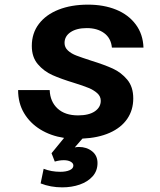

<svg xmlns="http://www.w3.org/2000/svg" viewBox="-20 -586 690 827"><path d="M155 204 168 141Q201 154 240 154Q264 154 280 147Q296 140 296 127Q296 117 284.5 110.5Q273 104 255 104Q236 104 216 110L202 74L256 8Q198 -1 153.5 -28.5Q109 -56 83.5 -99Q58 -142 58 -198H194Q196 -148 228 -118.5Q260 -89 316 -89Q363 -89 388.5 -106.5Q414 -124 414 -152Q414 -171 399 -184.5Q384 -198 361 -207.5Q338 -217 299 -229Q243 -246 206 -262.5Q169 -279 143 -309.5Q117 -340 117 -388Q117 -443 147.5 -483Q178 -523 232.5 -544.5Q287 -566 359 -566Q427 -566 480 -544.5Q533 -523 564.5 -481Q596 -439 598 -381H462Q458 -422 428.5 -443.5Q399 -465 354 -465Q310 -465 284 -447.5Q258 -430 258 -401Q258 -382 272.5 -368.5Q287 -355 309.5 -346.5Q332 -338 372 -325Q430 -307 466 -290.5Q502 -274 528 -243Q554 -212 554 -162Q554 -112 528 -74Q502 -36 452.5 -14Q403 8 335 11L302 49Q310 47 320 47Q353 47 376.5 65.5Q400 84 400 116Q400 150 379 173.5Q358 197 323.5 209Q289 221 248 221Q198 221 155 204Z"/></svg>

Font: Azeret Mono SemiBold
Style: Italic
Weight: 600
Italic angle: -12°
Designer: Martin Vácha
Foundry: Displaay
Version: Version 1.000; Glyphs 3.0.3, build 3074